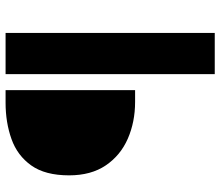

<svg xmlns="http://www.w3.org/2000/svg" viewBox="-71 -641 794 692"><g transform="rotate(-90 326.0 -295.0)"><path d="M404.8 82V-671.9H553.2V82ZM304.7 -205.1Q232.4 -205.1 172.1 -231.4Q111.8 -257.8 75.9 -310.8Q40 -363.8 40 -442.9Q40 -529.3 75.7 -579.3Q111.3 -629.4 170.9 -650.6Q230.5 -671.9 301.8 -671.9H347.2V-205.1Z"/></g></svg>

Font: Akatab Black
Style: Regular
Weight: 900
Designer: SIL Global
Foundry: SIL Global
Version: Version 4.000